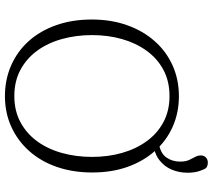

<svg xmlns="http://www.w3.org/2000/svg" viewBox="-62 -784 861 777"><g transform="rotate(90 368.5 -395.5)"><path d="M369 15Q302 15 245 -10Q188 -35 146.5 -81Q105 -127 82 -192Q59 -257 59 -336Q59 -415 82 -479.5Q105 -544 146.5 -591Q188 -638 245 -663.5Q302 -689 369 -689Q436 -689 492.5 -664Q549 -639 590.5 -592.5Q632 -546 655 -482Q678 -418 678 -338Q678 -260 655.5 -195Q633 -130 591 -83Q549 -36 492.5 -10.5Q436 15 369 15ZM369 -23Q428 -23 474 -47.5Q520 -72 551.5 -115Q583 -158 599 -215.5Q615 -273 615 -337Q615 -402 599 -458.5Q583 -515 551.5 -558.5Q520 -602 474 -626.5Q428 -651 369 -651Q309 -651 263 -626.5Q217 -602 185.5 -558.5Q154 -515 138 -458.5Q122 -402 122 -337Q122 -273 138 -215.5Q154 -158 185.5 -115Q217 -72 263 -47.5Q309 -23 369 -23ZM560 -584V-608Q600 -614 617 -638Q634 -662 634 -694Q634 -716 627.5 -730Q621 -744 615 -755Q609 -766 609 -778Q609 -790 617 -798Q625 -806 638 -806Q644 -806 649.5 -804.5Q655 -803 660 -799Q668 -787 673.5 -768Q679 -749 679 -724Q679 -690 666.5 -660Q654 -630 628 -610Q602 -590 560 -584Z"/></g></svg>

Font: Source Serif 4 Light
Style: Regular
Weight: 300
Designer: Frank Grießhammer
Foundry: Adobe Systems Incorporated
Version: Version 4.004;hotconv 1.0.116;makeotfexe 2.5.65601